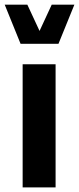

<svg xmlns="http://www.w3.org/2000/svg" viewBox="-34 -811 342 831"><path d="M-13.6 -790.7 55 -621.5H219.1L287.9 -790.7H189.8L137.2 -677.1L84.4 -790.7ZM64 -532.8V0H206.6V-532.8Z"/></svg>

Font: Estedad-FD VF
Style: Regular
Weight: 100
Designer: Amin Abedi
Version: Version 7.3